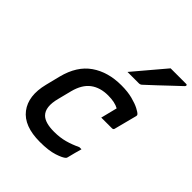

<svg xmlns="http://www.w3.org/2000/svg" viewBox="-225 -946 1092 1092"><g transform="rotate(45 321.5 -400.0)"><path d="M380 -545Q432 -545 470 -535Q508 -525 531 -513Q554 -501 561 -493Q565 -489 564 -482L528 -343Q526 -334 515 -334H429L432 -345Q443 -392 454 -433Q422 -451 368 -451Q304 -451 262 -419.5Q220 -388 202 -319L181 -236Q159 -152 195 -116Q224 -87 296 -87Q343 -87 381.5 -97.5Q420 -108 460 -127H477Q471 -105 465 -83.5Q459 -62 454 -40Q453 -34 449 -30Q436 -17 393 -3Q350 11 280 11Q152 11 99 -58.5Q46 -128 75 -244L97 -332Q125 -442 199 -493.5Q273 -545 380 -545ZM510 -811H635Q642 -811 642.5 -805.5Q643 -800 637 -795Q606 -766 579 -740.5Q552 -715 524.5 -689Q497 -663 462 -631Q454 -623 443 -623H351Q390 -669 430 -716.5Q470 -764 510 -811Z"/></g></svg>

Font: Recursive Mn Lnr St Med
Style: Italic
Weight: 500
Italic angle: -15°
Monospace: yes
Version: Version 1.079;hotconv 1.0.112;makeotfexe 2.5.65598; ttfautoh